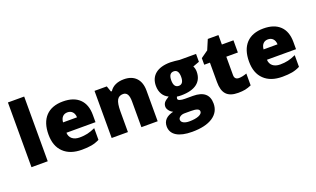

<svg xmlns="http://www.w3.org/2000/svg" viewBox="-97 -1319 3490 2118"><g transform="rotate(-20 1647.5 -260.0)"><path d="M256.8 -759.8H65.9V0H256.8Z M656.2 9.8C700.7 9.8 738.8 6.8 770.5 1C802.2 -4.9 833.5 -15.6 863.3 -30.8V-168C830.6 -152.8 799.8 -142.1 772 -135.7C743.7 -129.4 712.9 -126 679.2 -126C605.5 -126 560.5 -163.1 558.1 -225.1H899.4V-310.1C899.4 -391.6 877 -454.6 831.5 -498C786.1 -541.5 721.7 -563 638.2 -563C550.8 -563 483.4 -538.1 436 -488.3C388.7 -438 365.2 -366.2 365.2 -272.9C365.2 -182.6 390.6 -112.8 441.9 -64C492.7 -14.6 564 9.8 656.2 9.8ZM645 -433.1C693.8 -433.1 724.6 -398.4 726.1 -345.2H562C567.4 -405.8 600.1 -433.1 645 -433.1Z M1547.4 0V-359.9C1547.4 -424.3 1530.3 -474.1 1496.6 -509.8C1462.4 -545.4 1414.6 -563 1353.5 -563C1278.8 -563 1219.2 -537.1 1186.5 -484.9H1175.3L1151.4 -553.2H1007.3V0H1198.2V-242.2C1198.2 -304.7 1205.6 -348.6 1219.7 -374.5C1233.9 -400.4 1257.3 -413.1 1289.6 -413.1C1336.4 -413.1 1356.4 -375.5 1356.4 -301.8V0Z M2006.3 -553.2C1994.6 -555.2 1976.6 -557.1 1951.7 -559.6C1926.8 -562 1909.7 -563 1899.4 -563C1747.1 -563 1662.1 -493.7 1662.1 -373C1662.1 -295.4 1697.3 -240.2 1754.4 -214.8C1724.6 -196.8 1704.6 -181.2 1695.3 -168C1686 -154.8 1681.2 -139.2 1681.2 -122.1C1681.2 -106.4 1687.5 -90.8 1700.2 -74.7C1712.4 -58.6 1727.1 -47.4 1744.1 -40C1662.1 -21 1621.1 22 1621.1 87.9C1621.1 186 1709.5 240.2 1866.2 240.2C1970.2 240.2 2050.8 221.7 2108.4 184.1C2165.5 146.5 2194.3 94.2 2194.3 26.9C2194.3 -77.6 2132.3 -129.9 2008.3 -129.9H1916.5C1867.2 -129.9 1833.5 -140.1 1833.5 -159.2C1833.5 -166.5 1835.9 -174.8 1840.3 -183.1C1852.5 -180.7 1868.7 -179.2 1889.2 -179.2C2055.2 -179.2 2139.2 -248 2139.2 -367.2C2139.2 -392.1 2133.8 -414.1 2123.5 -433.1L2199.2 -460.9V-553.2ZM1782.2 68.8C1782.2 54.7 1789.6 43 1803.7 33.7C1817.9 23.9 1835 19 1855.5 19H1930.2C1993.2 19 2028.3 29.8 2028.3 59.1C2028.3 77.1 2014.6 92.3 1986.8 104C1959 115.2 1921.9 121.1 1875.5 121.1C1818.8 121.1 1782.2 100.1 1782.2 68.8ZM1842.3 -372.1C1842.3 -428.7 1861.8 -457 1901.4 -457C1939.5 -457 1958.5 -428.2 1958.5 -371.1C1958.5 -314.9 1938 -287.1 1901.4 -287.1C1861.8 -287.1 1842.3 -315.4 1842.3 -372.1Z M2554.2 -141.1C2519.5 -141.1 2502.4 -159.2 2502.4 -194.8V-410.2H2638.2V-553.2H2502.4V-664.1H2377.4L2328.1 -547.9L2243.2 -487.8V-410.2H2310.1V-182.1C2310.1 -51.8 2362.8 9.8 2491.2 9.8C2522.5 9.8 2549.8 7.3 2573.2 2.9C2596.2 -2 2620.6 -9.8 2646.5 -21V-160.2C2610.8 -147.5 2580.1 -141.1 2554.2 -141.1Z M3010.3 9.8C3054.7 9.8 3092.8 6.8 3124.5 1C3156.2 -4.9 3187.5 -15.6 3217.3 -30.8V-168C3184.6 -152.8 3153.8 -142.1 3126 -135.7C3097.7 -129.4 3066.9 -126 3033.2 -126C2959.5 -126 2914.6 -163.1 2912.1 -225.1H3253.4V-310.1C3253.4 -391.6 3231 -454.6 3185.5 -498C3140.1 -541.5 3075.7 -563 2992.2 -563C2904.8 -563 2837.4 -538.1 2790 -488.3C2742.7 -438 2719.2 -366.2 2719.2 -272.9C2719.2 -182.6 2744.6 -112.8 2795.9 -64C2846.7 -14.6 2918 9.8 3010.3 9.8ZM2999 -433.1C3047.9 -433.1 3078.6 -398.4 3080.1 -345.2H2916C2921.4 -405.8 2954.1 -433.1 2999 -433.1Z"/></g></svg>

Font: Sahel Black
Style: Bold
Weight: 900
Foundry: Saber Rastikerdar (saber.rastikerdar@gmail.com)
Version: Version 3.4.0